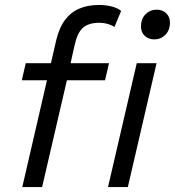

<svg xmlns="http://www.w3.org/2000/svg" viewBox="-20 -755 706 775"><path d="M70 0 207 -593Q219 -643 242 -674Q265 -705 299.5 -720Q334 -735 380 -735Q408 -735 432 -728.5Q456 -722 469 -711L442 -646Q433 -653 416 -658Q399 -663 380 -663Q338 -663 315 -643Q292 -623 281 -572L265 -500L260 -474L150 0ZM68 -431 84 -500H420L404 -431ZM603 -596Q579 -596 564 -610.5Q549 -625 549 -648Q549 -679 567.5 -697.5Q586 -716 612 -716Q636 -716 651 -701.5Q666 -687 666 -664Q666 -633 647.5 -614.5Q629 -596 603 -596ZM612 -500 496 0H416L532 -500Z"/></svg>

Font: Work Sans
Style: Italic
Weight: 400
Italic angle: -13°
Designer: Wei Huang
Foundry: Wei Huang
Version: Version 2.012